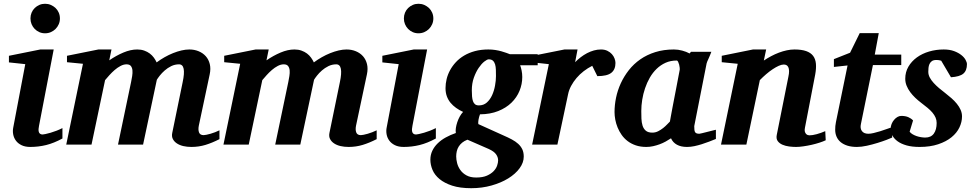

<svg xmlns="http://www.w3.org/2000/svg" viewBox="-20 -760 5123 1009"><path d="M308.1 -32.2Q263.2 -7.8 222.7 2.2Q182.1 12.2 139.2 12.2Q111.8 12.2 93 2.9Q74.2 -6.3 63.5 -21Q52.7 -35.6 49.3 -54Q45.9 -72.3 49.8 -90.8L112.8 -422.9L26.9 -432.1V-466.8L191.9 -500H262.2L185.1 -99.1Q183.1 -90.3 182.6 -82Q182.1 -73.7 183.8 -67.4Q185.5 -61 190.4 -57.1Q195.3 -53.2 204.1 -53.2Q208 -53.2 219.5 -55.7Q231 -58.1 246.1 -62.5Q261.2 -66.9 277.6 -73.2Q293.9 -79.6 308.1 -86.9ZM294.9 -663.1Q294.9 -647 288.8 -632.8Q282.7 -618.7 272 -607.9Q261.2 -597.2 247.1 -591.1Q232.9 -585 216.8 -585Q200.7 -585 186.8 -591.1Q172.9 -597.2 162.4 -607.9Q151.9 -618.7 146 -632.8Q140.1 -647 140.1 -663.1Q140.1 -679.2 146 -693.4Q151.9 -707.5 162.4 -717.8Q172.9 -728 186.8 -734.1Q200.7 -740.2 216.8 -740.2Q232.9 -740.2 247.1 -734.1Q261.2 -728 272 -717.8Q282.7 -707.5 288.8 -693.4Q294.9 -679.2 294.9 -663.1Z M1133.3 -28.8Q1095.2 -9.3 1059.8 1.5Q1024.4 12.2 985.8 12.2Q962.9 12.2 943.1 7.6Q923.3 2.9 909.2 -6.6Q895 -16.1 888.2 -29.8Q881.3 -43.5 885.3 -62L939.9 -328.1Q960 -421.9 920.9 -421.9Q898.9 -421.9 879.6 -412.4Q860.4 -402.8 845.5 -389.6Q830.6 -376.5 819.8 -362.8Q809.1 -349.1 804.2 -340.8L731.9 0H600.1L668.9 -329.1Q671.9 -343.8 674.6 -360.1Q677.2 -376.5 676 -390.1Q674.8 -403.8 668 -412.8Q661.1 -421.9 645 -421.9Q629.4 -421.9 613.3 -413.3Q597.2 -404.8 582.5 -392.1Q567.9 -379.4 554.9 -365Q542 -350.6 532.2 -338.9L460.9 0H328.1L416 -424.8L332 -433.1V-466.8L497.1 -500H565.9L554.2 -442.9Q590.3 -467.8 628.4 -483.9Q666.5 -500 701.2 -500Q721.7 -500 738 -494.1Q754.4 -488.3 767.1 -478.8Q779.8 -469.2 788.6 -457Q797.4 -444.8 803.2 -432.1Q822.8 -446.8 844.7 -459.2Q866.7 -471.7 889.2 -480.7Q911.6 -489.7 933.6 -494.9Q955.6 -500 975.1 -500Q1001.5 -500 1023.9 -490.7Q1046.4 -481.4 1061.5 -464.4Q1076.7 -447.3 1082.5 -423.1Q1088.4 -398.9 1082 -369.1L1024.9 -100.1Q1020.5 -78.6 1025.9 -64.2Q1031.2 -49.8 1050.3 -49.8Q1055.2 -49.8 1064.9 -51.8Q1074.7 -53.7 1086.4 -57.1Q1098.1 -60.5 1110.4 -65.2Q1122.6 -69.8 1133.3 -75.2Z M1959.5 -28.8Q1921.4 -9.3 1886 1.5Q1850.6 12.2 1812 12.2Q1789.1 12.2 1769.3 7.6Q1749.5 2.9 1735.4 -6.6Q1721.2 -16.1 1714.4 -29.8Q1707.5 -43.5 1711.4 -62L1766.1 -328.1Q1786.1 -421.9 1747.1 -421.9Q1725.1 -421.9 1705.8 -412.4Q1686.5 -402.8 1671.6 -389.6Q1656.7 -376.5 1646 -362.8Q1635.3 -349.1 1630.4 -340.8L1558.1 0H1426.3L1495.1 -329.1Q1498 -343.8 1500.7 -360.1Q1503.4 -376.5 1502.2 -390.1Q1501 -403.8 1494.1 -412.8Q1487.3 -421.9 1471.2 -421.9Q1455.6 -421.9 1439.5 -413.3Q1423.3 -404.8 1408.7 -392.1Q1394 -379.4 1381.1 -365Q1368.2 -350.6 1358.4 -338.9L1287.1 0H1154.3L1242.2 -424.8L1158.2 -433.1V-466.8L1323.2 -500H1392.1L1380.4 -442.9Q1416.5 -467.8 1454.6 -483.9Q1492.7 -500 1527.3 -500Q1547.9 -500 1564.2 -494.1Q1580.6 -488.3 1593.3 -478.8Q1606 -469.2 1614.7 -457Q1623.5 -444.8 1629.4 -432.1Q1648.9 -446.8 1670.9 -459.2Q1692.9 -471.7 1715.3 -480.7Q1737.8 -489.7 1759.8 -494.9Q1781.7 -500 1801.3 -500Q1827.6 -500 1850.1 -490.7Q1872.6 -481.4 1887.7 -464.4Q1902.8 -447.3 1908.7 -423.1Q1914.6 -398.9 1908.2 -369.1L1851.1 -100.1Q1846.7 -78.6 1852.1 -64.2Q1857.4 -49.8 1876.5 -49.8Q1881.3 -49.8 1891.1 -51.8Q1900.9 -53.7 1912.6 -57.1Q1924.3 -60.5 1936.5 -65.2Q1948.7 -69.8 1959.5 -75.2Z M2270.5 -32.2Q2225.6 -7.8 2185.1 2.2Q2144.5 12.2 2101.6 12.2Q2074.2 12.2 2055.4 2.9Q2036.6 -6.3 2025.9 -21Q2015.1 -35.6 2011.7 -54Q2008.3 -72.3 2012.2 -90.8L2075.2 -422.9L1989.3 -432.1V-466.8L2154.3 -500H2224.6L2147.5 -99.1Q2145.5 -90.3 2145 -82Q2144.5 -73.7 2146.2 -67.4Q2147.9 -61 2152.8 -57.1Q2157.7 -53.2 2166.5 -53.2Q2170.4 -53.2 2181.9 -55.7Q2193.4 -58.1 2208.5 -62.5Q2223.6 -66.9 2240 -73.2Q2256.3 -79.6 2270.5 -86.9ZM2257.3 -663.1Q2257.3 -647 2251.2 -632.8Q2245.1 -618.7 2234.4 -607.9Q2223.6 -597.2 2209.5 -591.1Q2195.3 -585 2179.2 -585Q2163.1 -585 2149.2 -591.1Q2135.3 -597.2 2124.8 -607.9Q2114.3 -618.7 2108.4 -632.8Q2102.5 -647 2102.5 -663.1Q2102.5 -679.2 2108.4 -693.4Q2114.3 -707.5 2124.8 -717.8Q2135.3 -728 2149.2 -734.1Q2163.1 -740.2 2179.2 -740.2Q2195.3 -740.2 2209.5 -734.1Q2223.6 -728 2234.4 -717.8Q2245.1 -707.5 2251.2 -693.4Q2257.3 -679.2 2257.3 -663.1Z M2597.7 83Q2597.7 65.9 2586.9 50.8Q2576.2 35.6 2548.3 22.9L2436.5 -25.9Q2419.9 -19.5 2408.7 -10.3Q2397.5 -1 2390.4 10.5Q2383.3 22 2380.4 35.2Q2377.4 48.3 2377.4 62Q2377.4 78.1 2382.3 97.4Q2387.2 116.7 2399.2 133.5Q2411.1 150.4 2431.4 161.6Q2451.7 172.9 2482.4 172.9Q2516.6 172.9 2538.8 163.1Q2561 153.3 2574.2 139.4Q2587.4 125.5 2592.5 110.1Q2597.7 94.7 2597.7 83ZM2586.4 -359.9Q2586.4 -377.4 2585.9 -393.6Q2585.4 -409.7 2581.8 -421.9Q2578.1 -434.1 2570.3 -441.2Q2562.5 -448.2 2548.3 -448.2Q2540 -448.2 2525.1 -436.5Q2510.3 -424.8 2495.6 -403.3Q2481 -381.8 2470.2 -351.8Q2459.5 -321.8 2459.5 -285.2Q2459.5 -267.6 2460.7 -253.2Q2461.9 -238.8 2465.6 -228.3Q2469.2 -217.8 2476.6 -211.9Q2483.9 -206.1 2496.6 -206.1Q2521.5 -206.1 2538.6 -221.4Q2555.7 -236.8 2566.2 -260Q2576.7 -283.2 2581.5 -310.1Q2586.4 -336.9 2586.4 -359.9ZM2713.4 -417Q2717.8 -405.8 2721.2 -389.4Q2724.6 -373 2724.6 -355Q2724.6 -317.9 2710.2 -282.7Q2695.8 -247.6 2667.7 -220.2Q2639.6 -192.9 2598.1 -176.3Q2556.6 -159.7 2502.4 -159.2Q2497.1 -145 2494.6 -130.6Q2492.2 -116.2 2493.7 -107.9L2626.5 -47.9Q2650.4 -37.6 2669.9 -27.1Q2689.5 -16.6 2703.4 -3.9Q2717.3 8.8 2724.9 24.9Q2732.4 41 2732.4 63Q2732.4 94.7 2710.4 124.5Q2688.5 154.3 2650.9 177.5Q2613.3 200.7 2563.2 214.8Q2513.2 229 2456.5 229Q2397 229 2356.2 215.6Q2315.4 202.1 2289.8 180.9Q2264.2 159.7 2252.9 132.8Q2241.7 106 2241.7 79.1Q2241.7 53.7 2252 32.2Q2262.2 10.7 2280.3 -6.8Q2298.3 -24.4 2322.8 -37.8Q2347.2 -51.3 2375.5 -61Q2373.5 -72.8 2375.7 -87.6Q2377.9 -102.5 2383.1 -117.9Q2388.2 -133.3 2396 -147.5Q2403.8 -161.6 2413.6 -171.9Q2393.6 -181.2 2376.7 -193.1Q2359.9 -205.1 2347.4 -220.2Q2335 -235.4 2328.1 -254.4Q2321.3 -273.4 2321.3 -296.9Q2321.3 -320.3 2327.1 -344.5Q2333 -368.7 2345.2 -391.1Q2357.4 -413.6 2375.7 -433.3Q2394 -453.1 2419.2 -468Q2444.3 -482.9 2476.1 -491.5Q2507.8 -500 2546.4 -500Q2565.4 -500 2582.8 -497.3Q2600.1 -494.6 2614.7 -490.5Q2629.4 -486.3 2640.9 -482.2Q2652.3 -478 2659.7 -475.1H2805.7V-417Z M3214.4 -429.2Q3214.4 -394.5 3192.4 -377.2Q3170.4 -359.9 3119.1 -359.9L3092.3 -414.1Q3068.8 -402.3 3047.6 -386Q3026.4 -369.6 3009.8 -350.1Q2993.2 -330.6 2981.4 -308.6Q2969.7 -286.6 2965.3 -264.2L2909.2 0H2776.4L2864.3 -422.9L2780.3 -432.1V-466.8L2946.3 -500H3015.1L3002.4 -433.1Q3015.6 -446.8 3031.5 -459Q3047.4 -471.2 3064.9 -480.5Q3082.5 -489.7 3101.1 -494.9Q3119.6 -500 3138.2 -500Q3157.7 -500 3172.1 -492.9Q3186.5 -485.8 3195.8 -475.3Q3205.1 -464.8 3209.7 -452.4Q3214.4 -439.9 3214.4 -429.2Z M3552.2 -394Q3552.7 -396 3552 -403.8Q3551.3 -411.6 3549.1 -420.2Q3546.9 -428.7 3543.7 -435.3Q3540.5 -441.9 3536.1 -441.9Q3503.9 -441.9 3477.8 -430.2Q3451.7 -418.5 3430.9 -398.4Q3410.2 -378.4 3395 -352.1Q3379.9 -325.7 3369.9 -296.1Q3359.9 -266.6 3355 -235.8Q3350.1 -205.1 3350.1 -176.8Q3350.1 -156.7 3350.8 -136.7Q3351.6 -116.7 3356.7 -100.1Q3361.8 -83.5 3373.8 -73.2Q3385.7 -63 3408.2 -63Q3424.3 -63 3438.7 -70.3Q3453.1 -77.6 3465.1 -87.2Q3477.1 -96.7 3486.1 -106.4Q3495.1 -116.2 3500.5 -121.1Q3503.9 -141.1 3506.1 -152.1Q3508.3 -163.1 3510 -173.1Q3511.7 -183.1 3514.2 -195.8Q3516.6 -208.5 3521.2 -232.2Q3525.9 -255.9 3533.2 -294.2Q3540.5 -332.5 3552.2 -394ZM3742.2 -29.8Q3725.1 -22.9 3706.3 -15.6Q3687.5 -8.3 3668 -2.2Q3648.4 3.9 3628.9 8.1Q3609.4 12.2 3590.3 12.2Q3558.6 12.2 3537.4 0.5Q3516.1 -11.2 3506.3 -33.2Q3493.2 -24.4 3478 -16.1Q3462.9 -7.8 3446.3 -1.7Q3429.7 4.4 3412.1 8.3Q3394.5 12.2 3376.5 12.2Q3345.7 12.2 3321.3 3.9Q3296.9 -4.4 3278.3 -18.6Q3259.8 -32.7 3246.8 -51.3Q3233.9 -69.8 3225.6 -90.1Q3217.3 -110.4 3213.4 -131.3Q3209.5 -152.3 3209.5 -170.9Q3209.5 -208 3217.5 -246.8Q3225.6 -285.6 3242.4 -322.3Q3259.3 -358.9 3284.7 -391.4Q3310.1 -423.8 3344.7 -448Q3379.4 -472.2 3423.6 -486.1Q3467.8 -500 3521.5 -500Q3543.5 -500 3565.2 -494.1Q3586.9 -488.3 3604 -479L3611.3 -487.8H3718.3Q3715.8 -480.5 3711.9 -471.2Q3708 -461.9 3704.1 -453.1Q3700.2 -444.3 3697 -437.3Q3693.8 -430.2 3693.4 -426.8L3628.4 -97.2Q3628.4 -85.9 3629.2 -78.1Q3629.9 -70.3 3632.8 -65.7Q3635.7 -61 3641.1 -59.1Q3646.5 -57.1 3655.3 -57.1Q3657.2 -57.1 3669.7 -60.1Q3682.1 -63 3697 -66.9Q3711.9 -70.8 3725.1 -74Q3738.3 -77.1 3742.2 -78.1Z M4319.3 -22.9Q4306.2 -16.6 4286.6 -10.3Q4267.1 -3.9 4245.4 1Q4223.6 5.9 4201.9 9Q4180.2 12.2 4163.1 12.2Q4146.5 12.2 4127.2 9.8Q4107.9 7.3 4092 0.5Q4076.2 -6.3 4067.1 -18.6Q4058.1 -30.8 4062 -50.8L4123 -356Q4127 -374 4126.7 -386.5Q4126.5 -398.9 4122.8 -406.7Q4119.1 -414.6 4113 -417.7Q4106.9 -420.9 4099.1 -420.9Q4087.4 -420.9 4072.3 -414.1Q4057.1 -407.2 4040.3 -396Q4023.4 -384.8 4006.1 -369.9Q3988.8 -355 3973.1 -338.9L3902.3 0H3769L3856.9 -424.8L3772.9 -433.1V-466.8L3937 -500H4006.3L3994.1 -441.9Q4012.2 -454.1 4032.5 -464.8Q4052.7 -475.6 4073.5 -483.4Q4094.2 -491.2 4115 -495.6Q4135.7 -500 4155.3 -500Q4192.4 -500 4216.6 -491.5Q4240.7 -482.9 4253.2 -466.3Q4265.6 -449.7 4267.8 -425.3Q4270 -400.9 4264.2 -369.1L4210 -87.9Q4207.5 -75.7 4209.7 -68.1Q4211.9 -60.5 4216.1 -56.2Q4220.2 -51.8 4225.1 -50.3Q4230 -48.8 4233.9 -48.8Q4249.5 -48.8 4272 -54.9Q4294.4 -61 4316.9 -70.8Z M4567.4 -418 4504.4 -108.9Q4499 -85.4 4509.5 -71.3Q4520 -57.1 4543.5 -57.1Q4555.2 -57.1 4571.5 -61Q4587.9 -64.9 4605.5 -70.3Q4623 -75.7 4639.6 -81.8Q4656.2 -87.9 4668.5 -91.8V-37.1Q4660.2 -33.2 4639.2 -25.1Q4618.2 -17.1 4591.3 -8.8Q4564.5 -0.5 4535.6 5.9Q4506.8 12.2 4483.4 12.2Q4454.6 12.2 4433.1 5.4Q4411.6 -1.5 4397.5 -13.4Q4383.3 -25.4 4376.2 -42Q4369.1 -58.6 4369.1 -78.1Q4369.1 -87.9 4369.9 -97.7Q4370.6 -107.4 4373 -118.2L4434.1 -416L4362.3 -408.2V-449.2L4447.3 -482.9L4498 -585.9H4598.1L4577.1 -473.1H4716.3V-418Z M5061.5 -422.9Q5061.5 -389.2 5042.5 -373Q5023.4 -356.9 4977.5 -354L4926.3 -440.9Q4922.9 -441.9 4918.9 -442.9Q4915.5 -443.8 4910.6 -444.3Q4905.8 -444.8 4900.4 -444.8Q4885.3 -444.8 4877 -438.7Q4868.7 -432.6 4864.5 -423.3Q4860.4 -414.1 4859.4 -403.1Q4858.4 -392.1 4858.4 -382.8Q4858.4 -367.2 4866.2 -352.5Q4874 -337.9 4886.7 -324Q4899.4 -310.1 4915.3 -296.6Q4931.2 -283.2 4947.3 -271Q4964.4 -257.8 4980.2 -243.9Q4996.1 -230 5008.5 -214.6Q5021 -199.2 5028.3 -182.6Q5035.6 -166 5035.6 -147.9Q5035.6 -119.1 5022 -90.3Q5008.3 -61.5 4980.5 -38.8Q4952.6 -16.1 4910.6 -2Q4868.7 12.2 4812.5 12.2Q4772.9 12.2 4744.4 4.2Q4715.8 -3.9 4697.3 -17.3Q4678.7 -30.8 4669.7 -47.9Q4660.6 -64.9 4660.6 -83Q4660.6 -96.2 4665.5 -108.4Q4670.4 -120.6 4678.5 -130.1Q4686.5 -139.6 4696.3 -145.3Q4706.1 -150.9 4716.3 -150.9Q4738.3 -150.9 4753.4 -144.3Q4768.6 -137.7 4778.3 -127L4760.3 -67.9Q4765.6 -60.5 4775.4 -54.7Q4785.2 -48.8 4796.6 -44.9Q4808.1 -41 4820.1 -39.1Q4832 -37.1 4842.3 -37.1Q4872.6 -37.1 4887.5 -57.9Q4902.3 -78.6 4902.3 -113.8Q4902.3 -128.9 4896.5 -142.3Q4890.6 -155.8 4879.9 -168.5Q4869.1 -181.2 4854 -193.6Q4838.9 -206.1 4820.3 -220.2Q4804.7 -231.9 4789.8 -246.1Q4774.9 -260.3 4763.2 -276.1Q4751.5 -292 4744.4 -309.6Q4737.3 -327.1 4737.3 -346.2Q4737.3 -381.3 4753.9 -409.7Q4770.5 -438 4798.3 -458.3Q4826.2 -478.5 4862.8 -489.3Q4899.4 -500 4939.5 -500Q4970.7 -500 4993.7 -491.5Q5016.6 -482.9 5031.7 -470.9Q5046.9 -459 5054.2 -445.6Q5061.5 -432.1 5061.5 -422.9Z"/></svg>

Font: Charis SIL CyrE
Style: Bold Italic
Weight: 700
Italic angle: -11°
Foundry: SIL International
Version: Version 5.000